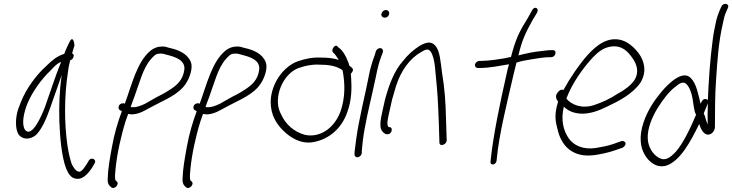

<svg xmlns="http://www.w3.org/2000/svg" viewBox="-20 -760 3726 977"><path d="M65 -175C58 -136 61 -96 75 -75C93 -51 130 -46 163 -73C193 -102 216 -156 235 -210C255 -265 274 -323 294 -378C282 -296 280 -219 282 -143C285 -60 294 38 316 96C327 124 340 141 357 147C398 161 428 124 448 94L461 72C475 49 440 37 431 59L418 80C410 93 402 103 393 110C389 114 382 115 376 112C366 109 356 96 345 75C337 51 329 19 323 -21C308 -127 305 -265 327 -402C329 -421 334 -438 337 -453C344 -455 352 -461 354 -471C357 -480 354 -485 347 -488C352 -505 355 -518 359 -529C356 -559 347 -572 335 -549C329 -538 313 -504 307 -486C306 -485 305 -485 304 -485C268 -473 246 -454 213 -422C165 -378 114 -311 86 -240C76 -216 68 -194 65 -175ZM120 -234C147 -298 193 -359 236 -400C255 -420 269 -437 291 -445C262 -375 236 -291 209 -216C193 -173 142 -55 107 -100C89 -128 100 -185 120 -234Z M588 -201 600 -194C579 -138 561 -76 550 -14C539 46 529 101 528 150C527 174 534 183 546 193C562 207 590 177 574 163L568 158C563 145 566 119 568 99C575 26 595 -67 620 -146L632 -180H634C664 -173 699 -187 723 -201C737 -209 752 -216 766 -224C818 -252 887 -278 924 -332C946 -364 963 -415 951 -445C934 -485 892 -506 843 -516C829 -520 818 -525 800 -523C782 -523 762 -515 747 -503C677 -446 652 -332 615 -232C611 -235 606 -235 601 -234C582 -230 579 -209 588 -201ZM645 -216C651 -233 657 -251 664 -268C689 -335 707 -412 747 -458C763 -475 771 -487 792 -487C807 -489 817 -484 830 -481C868 -471 924 -456 918 -405C911 -351 877 -324 842 -302C815 -283 785 -271 760 -256C746 -248 733 -241 718 -232C697 -222 673 -212 648 -215C647 -215 646 -215 645 -216Z M969 -201 981 -194C960 -138 942 -76 931 -14C920 46 910 101 909 150C908 174 915 183 927 193C943 207 971 177 955 163L949 158C944 145 947 119 949 99C956 26 976 -67 1001 -146L1013 -180H1015C1045 -173 1080 -187 1104 -201C1118 -209 1133 -216 1147 -224C1199 -252 1268 -278 1305 -332C1327 -364 1344 -415 1332 -445C1315 -485 1273 -506 1224 -516C1210 -520 1199 -525 1181 -523C1163 -523 1143 -515 1128 -503C1058 -446 1033 -332 996 -232C992 -235 987 -235 982 -234C963 -230 960 -209 969 -201ZM1026 -216C1032 -233 1038 -251 1045 -268C1070 -335 1088 -412 1128 -458C1144 -475 1152 -487 1173 -487C1188 -489 1198 -484 1211 -481C1249 -471 1305 -456 1299 -405C1292 -351 1258 -324 1223 -302C1196 -283 1166 -271 1141 -256C1127 -248 1114 -241 1099 -232C1078 -222 1054 -212 1029 -215C1028 -215 1027 -215 1026 -216Z M1386 -348C1346 -273 1353 -202 1377 -155C1395 -118 1431 -82 1463 -62C1491 -44 1532 -27 1580 -38C1655 -53 1719 -107 1747 -189C1770 -249 1770 -314 1767 -361L1765 -385C1775 -393 1780 -406 1772 -414L1757 -427C1756 -435 1753 -442 1750 -448C1741 -474 1723 -505 1704 -517L1697 -524C1686 -538 1663 -507 1674 -494L1681 -487C1687 -482 1696 -466 1704 -455C1677 -464 1648 -467 1614 -467C1573 -469 1536 -462 1498 -449C1453 -435 1410 -393 1386 -348ZM1395 -226C1386 -306 1437 -394 1503 -415C1534 -426 1570 -433 1605 -431C1653 -431 1691 -425 1723 -403L1725 -393C1734 -339 1739 -269 1713 -194C1682 -108 1608 -57 1531 -74C1477 -89 1434 -126 1411 -177C1403 -192 1397 -208 1395 -226Z M1921 -690C1918 -679 1927 -670 1938 -670C1949 -670 1957 -677 1960 -688C1963 -699 1955 -709 1944 -709C1933 -709 1924 -701 1921 -690ZM1856 -370C1851 -347 1847 -324 1841 -298C1835 -272 1829 -245 1823 -216L1805 -128C1797 -88 1787 -15 1784 15V26C1784 31 1786 34 1789 37C1800 47 1821 33 1821 18V8C1822 1 1823 -16 1826 -43C1836 -123 1858 -214 1877 -298C1883 -324 1888 -348 1893 -371C1900 -408 1909 -445 1921 -475L1928 -494C1930 -499 1929 -504 1927 -508C1920 -521 1899 -515 1893 -500L1887 -480C1875 -448 1863 -410 1856 -370Z M1925 -190C1916 -150 1909 -108 1926 -91C1934 -82 1941 -77 1948 -77H1955C1963 -77 1971 -85 1973 -95C1975 -105 1971 -113 1963 -113H1958C1945 -123 1954 -158 1961 -190L1975 -253C1981 -274 1987 -295 1994 -318C2019 -401 2068 -465 2123 -495C2143 -507 2157 -515 2170 -499C2177 -491 2182 -477 2187 -458C2192 -436 2195 -410 2197 -380C2206 -294 2209 -243 2213 -133L2216 -36C2215 -11 2252 -23 2253 -45L2250 -142C2247 -254 2243 -305 2229 -392C2222 -444 2219 -501 2195 -528C2173 -552 2148 -545 2116 -527C2085 -508 2055 -481 2030 -449C1987 -401 1960 -331 1939 -253Z M2397 -432C2395 -422 2402 -414 2411 -414H2419C2473 -414 2526 -426 2570 -433C2565 -416 2561 -399 2557 -380C2524 -235 2490 -71 2477 52L2476 62C2474 86 2505 79 2507 57L2508 47C2519 -74 2560 -237 2593 -380C2598 -401 2603 -422 2608 -441C2628 -449 2650 -452 2672 -456C2701 -461 2747 -469 2775 -469H2784C2794 -469 2804 -476 2806 -486C2809 -497 2804 -505 2793 -505H2784C2778 -505 2764 -504 2742 -501C2697 -497 2651 -487 2618 -478C2636 -556 2655 -594 2688 -654L2713 -696C2725 -719 2700 -730 2689 -710L2665 -667C2629 -609 2610 -576 2588 -499C2585 -490 2583 -480 2580 -470C2572 -469 2563 -467 2556 -465C2521 -459 2468 -450 2426 -450H2419C2409 -450 2399 -441 2397 -432Z M2816 -287C2803 -270 2812 -253 2820 -243L2819 -240C2802 -183 2804 -149 2816 -107C2834 -19 2893 45 3007 29C3041 24 3077 16 3106 6L3147 -8C3152 -10 3156 -14 3159 -18C3171 -34 3156 -45 3142 -42L3100 -27C3074 -18 3043 -12 3012 -7C2948 3 2899 -20 2874 -56C2849 -93 2832 -145 2849 -217C2869 -198 2894 -185 2931 -182C2980 -178 3030 -198 3070 -218C3128 -245 3199 -282 3238 -338C3275 -397 3256 -452 3232 -486C3210 -516 3180 -544 3145 -555C3075 -576 3017 -532 2969 -479C2929 -434 2882 -366 2847 -302C2833 -308 2822 -296 2816 -287ZM2862 -258 2865 -266C2892 -336 2944 -409 2986 -456C3018 -492 3049 -518 3089 -523C3146 -531 3176 -497 3200 -462C3217 -437 3236 -396 3208 -352C3189 -324 3155 -300 3123 -283C3085 -258 3045 -239 3002 -225C2940 -205 2888 -227 2862 -258Z M3254 -135C3231 -65 3238 -11 3261 28C3281 62 3319 97 3370 83C3442 59 3494 -40 3538 -129C3544 -109 3559 -73 3585 -75C3604 -77 3618 -95 3618 -116C3618 -191 3618 -273 3624 -358C3630 -447 3636 -546 3659 -644C3663 -666 3668 -684 3674 -697L3684 -720C3694 -743 3660 -748 3651 -727L3641 -705C3634 -688 3627 -668 3622 -643C3617 -620 3611 -592 3607 -560C3593 -457 3586 -347 3582 -252C3582 -251 3581 -250 3582 -249C3580 -253 3577 -255 3573 -256C3557 -259 3551 -245 3545 -232C3533 -280 3524 -334 3496 -362C3455 -407 3382 -336 3346 -293C3310 -250 3274 -197 3254 -135ZM3276 -56C3274 -108 3299 -165 3325 -208C3351 -250 3385 -296 3420 -321C3438 -337 3458 -347 3473 -332C3488 -318 3500 -285 3504 -259L3511 -213C3513 -201 3516 -186 3522 -176C3493 -108 3457 -31 3419 12C3391 41 3366 62 3333 43C3302 27 3277 -14 3276 -56ZM3561 -183 3582 -234C3581 -196 3580 -160 3581 -126C3578 -134 3575 -142 3572 -151C3570 -162 3566 -174 3561 -183Z"/></svg>

Font: Stray Cat
Style: CnObl
Weight: 400
Version: Version 1.0